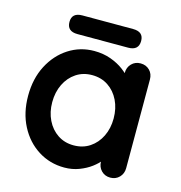

<svg xmlns="http://www.w3.org/2000/svg" viewBox="-104 -782 832 885"><g transform="rotate(15 311.5 -339.5)"><path d="M498 -545Q524 -545 541 -528Q558 -511 558 -484V-61Q558 -35 541 -17.5Q524 0 498 0Q472 0 455 -17.5Q438 -35 438 -61V-110L460 -101Q460 -88 446 -69.5Q432 -51 408 -33Q384 -15 351.5 -2.5Q319 10 281 10Q212 10 156 -25.5Q100 -61 67.5 -123.5Q35 -186 35 -267Q35 -349 67.5 -411.5Q100 -474 155 -509.5Q210 -545 277 -545Q320 -545 356 -532Q392 -519 418.5 -499Q445 -479 459.5 -458.5Q474 -438 474 -424L438 -411V-484Q438 -510 455 -527.5Q472 -545 498 -545ZM296 -100Q340 -100 373 -122Q406 -144 424.5 -182Q443 -220 443 -267Q443 -315 424.5 -353Q406 -391 373 -413Q340 -435 296 -435Q253 -435 220 -413Q187 -391 168.5 -353Q150 -315 150 -267Q150 -220 168.5 -182Q187 -144 220 -122Q253 -100 296 -100ZM423 -600H181Q131 -600 131 -645Q131 -689 181 -689H423Q473 -689 473 -645Q473 -600 423 -600Z"/></g></svg>

Font: Quicksand Variable Light
Style: Regular
Weight: 300
Designer: Andrew Paglinawan
Foundry: Andrew Paglinawan
Version: Version 3.004